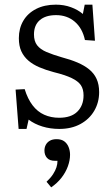

<svg xmlns="http://www.w3.org/2000/svg" viewBox="-20 -540 482 825"><path d="M60 14 47 -155 86 -157Q99 -115 120 -87.5Q141 -60 170 -47Q199 -34 234 -34Q286 -34 312.5 -60.5Q339 -87 339 -130Q339 -157 327.5 -174Q316 -191 288 -204.5Q260 -218 211 -230Q177 -239 149 -251Q121 -263 101.5 -280Q82 -297 71.5 -320Q61 -343 61 -376Q61 -418 80 -450.5Q99 -483 135 -501.5Q171 -520 220 -520Q255 -520 285 -509Q315 -498 336 -480L344 -520H377L388 -365L345 -368Q334 -419 301 -447Q268 -475 221 -475Q176 -475 151 -453.5Q126 -432 126 -392Q126 -363 139.5 -345.5Q153 -328 180 -316.5Q207 -305 245 -294Q283 -284 312.5 -271.5Q342 -259 363 -242Q384 -225 395 -201Q406 -177 406 -144Q406 -100 385 -64Q364 -28 325.5 -7Q287 14 235 14Q196 14 162 3.5Q128 -7 103 -26L94 14ZM200 265 180 241Q198 224 208 208.5Q218 193 222.5 179Q227 165 227 151H217Q193 151 182 138.5Q171 126 171 107Q171 93 177 82Q183 71 194.5 64.5Q206 58 223 58Q244 58 256.5 67.5Q269 77 275 92.5Q281 108 281 125Q281 149 271.5 175Q262 201 244 224Q226 247 200 265Z"/></svg>

Font: Literata 18pt Light
Style: Regular
Weight: 300
Designer: Latin by Veronika Burian and Jose Scaglione. Greek by Irene Vlachou. Cyrillic by Vera Evstafieva.
Foundry: TypeTogether
Version: Version 3.103;gftools[0.9.29]